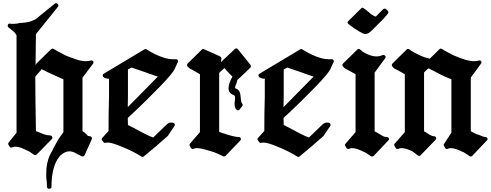

<svg xmlns="http://www.w3.org/2000/svg" viewBox="-20 -930 3088 1208"><path d="M565 -529Q571 -538 565.5 -545Q560 -552 551 -549Q543 -547 536 -546Q529 -545 520 -545Q495 -545 463 -555Q431 -565 388 -583Q385 -586 366.5 -595Q348 -604 330 -615Q327 -618 323 -619Q319 -620 315 -623Q311 -627 301 -620L210 -531Q209 -528 207 -525.5Q205 -523 204 -521V-545Q204 -586 205 -628Q206 -670 206 -715L345 -888Q351 -897 342 -905.5Q333 -914 325 -907L215 -818H216Q175 -786 104 -786Q93 -782 82 -781Q71 -780 63 -780Q59 -780 54 -780Q49 -780 43 -781Q33 -784 29.5 -773Q26 -762 35 -756Q39 -754 41 -752Q43 -750 46 -748Q47 -747 51 -743.5Q55 -740 57 -739Q72 -729 84 -708V-95L35 -34Q28 -25 34 -18L40 -8Q42 -3 47.5 -2Q53 -1 58 -3Q66 -7 77 -7Q93 -7 111 -0.5Q129 6 153 18Q159 20 168.5 26Q178 32 193 43Q204 49 212 41L305 -54Q312 -61 308 -69.5Q304 -78 294 -78Q276 -78 255.5 -85.5Q235 -93 212 -103Q212 -103 210 -103.5Q208 -104 206 -104Q206 -125 205.5 -140.5Q205 -156 205 -178Q204 -236 203 -301.5Q202 -367 202 -447Q208 -454 212 -459.5Q216 -465 222 -471Q242 -493 242 -495Q264 -483 281.5 -475Q299 -467 315 -460Q335 -451 351.5 -443Q368 -435 379 -431V-99Q373 -89 369 -84.5Q365 -80 362 -75Q347 -54 338.5 -38Q330 -22 319 -2Q314 8 307 21.5Q300 35 292 49Q282 73 276.5 100.5Q271 128 271 162Q271 176 271 185Q271 194 272 200Q274 205 274 212Q274 219 275 228Q275 233 275 238Q275 242 276 248Q279 259 291.5 257.5Q304 256 304 246Q304 135 341 73Q347 63 353.5 55.5Q360 48 368 42Q392 22 417 22Q426 22 434 24.5Q442 27 452 31Q454 32 457.5 34.5Q461 37 466 39Q472 41 478.5 45Q485 49 493 53Q499 55 504 53.5Q509 52 512 47L557 -53Q560 -61 556.5 -67Q553 -73 545 -73Q533 -73 528 -80Q518 -94 499 -104V-441Z M1098 -538Q1103 -547 1097 -553.5Q1091 -560 1082 -557H1069Q1046 -557 1019 -564.5Q992 -572 958 -588Q933 -600 902 -619Q895 -624 888 -619L634 -467Q626 -462 626 -457Q626 -439 658 -435H666Q666 -412 666 -377Q666 -342 666 -320Q664 -264 663.5 -211Q663 -158 663 -106L624 -63Q616 -55 623 -47L630 -37Q636 -28 646 -32Q648 -33 660 -33Q684 -33 749 -6Q818 22 870 55Q877 60 885 54Q923 23 961 -9.5Q999 -42 1036 -75Q1045 -89 1055.5 -105Q1066 -121 1077 -136Q1082 -144 1079 -150Q1076 -156 1068 -158Q1055 -160 1048 -158Q1036 -154 1028 -146Q1006 -126 985.5 -105Q965 -84 944 -65Q928 -69 886.5 -90.5Q845 -112 785 -144Q785 -155 784.5 -165.5Q784 -176 784 -188Q848 -247 898 -296.5Q948 -346 989 -388Q1065 -467 1078 -494ZM973 -448 784 -256V-275Q784 -286 784.5 -296.5Q785 -307 785 -319V-493Q791 -497 797.5 -499.5Q804 -502 808 -505Q835 -495 851.5 -490Q868 -485 881 -480Q890 -477 898.5 -474Q907 -471 914 -468Q933 -461 946.5 -457Q960 -453 973 -448Z M1555 -523 1477 -620Q1473 -625 1467.5 -625.5Q1462 -626 1457 -621L1378 -547L1370 -538L1373 -561Q1374 -565 1371 -569Q1368 -573 1365 -575L1265 -620Q1257 -625 1250 -618L1161 -531Q1156 -525 1157 -518Q1158 -511 1165 -507Q1165 -507 1169 -503Q1175 -499 1179 -496Q1183 -493 1189 -491Q1199 -485 1214 -477Q1229 -469 1238 -463V-99L1176 -27Q1169 -18 1175 -11L1181 1Q1184 6 1189.5 7Q1195 8 1199 6Q1206 2 1221 2Q1239 2 1266.5 9.5Q1294 17 1325 27Q1334 31 1348 36.5Q1362 42 1383 53Q1386 55 1391.5 54Q1397 53 1399 51L1492 -46Q1498 -53 1494.5 -60.5Q1491 -68 1482 -68Q1462 -68 1427.5 -78Q1393 -88 1359 -100V-471Q1368 -480 1375.5 -487Q1383 -494 1392 -502Q1405 -486 1417 -474Q1429 -462 1443 -447Q1437 -438 1435.5 -435Q1434 -432 1432 -428Q1418 -396 1418 -374Q1418 -344 1448 -333Q1459 -330 1459 -314Q1459 -311 1458.5 -306.5Q1458 -302 1458 -299Q1457 -293 1456.5 -285.5Q1456 -278 1456 -272Q1456 -253 1467.5 -241Q1479 -229 1488 -242L1504 -262Q1511 -271 1502 -280Q1497 -285 1494 -319Q1493 -362 1466 -372Q1459 -373 1459 -379Q1459 -386 1463.5 -395.5Q1468 -405 1471 -417L1473 -426L1474 -427L1554 -503Q1563 -513 1555 -523Z M2078 -538Q2083 -547 2077 -553.5Q2071 -560 2062 -557H2049Q2026 -557 1999 -564.5Q1972 -572 1938 -588Q1913 -600 1882 -619Q1875 -624 1868 -619L1614 -467Q1606 -462 1606 -457Q1606 -439 1638 -435H1646Q1646 -412 1646 -377Q1646 -342 1646 -320Q1644 -264 1643.5 -211Q1643 -158 1643 -106L1604 -63Q1596 -55 1603 -47L1610 -37Q1616 -28 1626 -32Q1628 -33 1640 -33Q1664 -33 1729 -6Q1798 22 1850 55Q1857 60 1865 54Q1903 23 1941 -9.5Q1979 -42 2016 -75Q2025 -89 2035.5 -105Q2046 -121 2057 -136Q2062 -144 2059 -150Q2056 -156 2048 -158Q2035 -160 2028 -158Q2016 -154 2008 -146Q1986 -126 1965.5 -105Q1945 -84 1924 -65Q1908 -69 1866.5 -90.5Q1825 -112 1765 -144Q1765 -155 1764.5 -165.5Q1764 -176 1764 -188Q1828 -247 1878 -296.5Q1928 -346 1969 -388Q2045 -467 2058 -494ZM1953 -448 1764 -256V-275Q1764 -286 1764.5 -296.5Q1765 -307 1765 -319V-493Q1771 -497 1777.5 -499.5Q1784 -502 1788 -505Q1815 -495 1831.5 -490Q1848 -485 1861 -480Q1870 -477 1878.5 -474Q1887 -471 1894 -468Q1913 -461 1926.5 -457Q1940 -453 1953 -448Z M2420 -844Q2424 -848 2423.5 -853.5Q2423 -859 2419 -862L2410 -872Q2402 -879 2392 -873Q2380 -862 2368.5 -850Q2357 -838 2345 -826Q2336 -826 2313 -842L2314 -841Q2305 -850 2300.5 -853.5Q2296 -857 2291 -861Q2285 -866 2279 -870.5Q2273 -875 2267 -879Q2259 -885 2251 -876L2172 -798Q2161 -787 2173 -778Q2256 -716 2278 -716Q2298 -716 2319 -738L2394 -813ZM2423 -46Q2430 -52 2426 -60Q2422 -68 2412 -68Q2396 -68 2377 -81Q2364 -88 2354 -94.5Q2344 -101 2337 -104V-473L2403 -563Q2410 -571 2403 -579Q2396 -587 2386 -583Q2368 -575 2348 -575Q2332 -575 2312 -581Q2292 -587 2276 -597Q2271 -599 2263.5 -604Q2256 -609 2246 -618Q2236 -626 2228 -618L2139 -531Q2133 -525 2134.5 -518Q2136 -511 2143 -507Q2143 -507 2146 -503Q2152 -499 2156 -496Q2160 -493 2166 -491Q2178 -485 2192 -477Q2206 -469 2217 -463V-99L2155 -27Q2147 -18 2153 -11L2160 1Q2163 6 2167.5 7Q2172 8 2177 6Q2185 2 2196 2Q2212 2 2230 8.5Q2248 15 2272 27V26Q2278 29 2287.5 35Q2297 41 2312 52Q2322 58 2331 51Z M3043 -46Q3050 -52 3046.5 -60Q3043 -68 3033 -68Q3027 -68 3014.5 -72.5Q3002 -77 2989 -83Q2986 -83 2980 -85.5Q2974 -88 2971 -89Q2966 -92 2957 -96.5Q2948 -101 2942 -104V-442L3006 -529Q3012 -538 3007 -545Q3002 -552 2992 -549Q2986 -547 2978.5 -546Q2971 -545 2962 -545Q2938 -545 2905 -555Q2872 -565 2831 -583Q2826 -586 2808.5 -595Q2791 -604 2771 -615Q2768 -618 2758 -623Q2751 -627 2743 -619Q2729 -604 2713.5 -589.5Q2698 -575 2684 -561Q2651 -566 2599 -593Q2591 -597 2580 -603Q2569 -609 2556 -619Q2547 -626 2538 -618L2450 -531Q2444 -525 2445 -518Q2446 -511 2454 -507Q2452 -507 2456 -503Q2462 -499 2466.5 -496Q2471 -493 2477 -491Q2488 -485 2502.5 -477Q2517 -469 2527 -463V-99L2464 -27Q2457 -18 2463 -11L2470 1Q2472 6 2477.5 7Q2483 8 2488 6Q2495 2 2507 2Q2522 2 2540 8Q2558 14 2576 23Q2583 28 2590.5 34Q2598 40 2609 48Q2619 55 2627 46L2721 -51Q2727 -57 2723 -65Q2719 -73 2710 -73Q2704 -73 2696 -76Q2688 -79 2682 -83Q2675 -88 2664 -94.5Q2653 -101 2648 -104V-474Q2656 -482 2662 -488Q2668 -494 2676 -500L2718 -479L2748 -463Q2769 -452 2787 -444.5Q2805 -437 2820 -431V-95L2774 -25Q2769 -18 2774 -11L2780 1Q2783 6 2788.5 7Q2794 8 2798 6Q2805 2 2817 2Q2832 2 2851 8.5Q2870 15 2894 27V26Q2900 29 2908.5 35Q2917 41 2934 52Q2942 58 2951 51Z"/></svg>

Font: MM Taunggyi
Style: Regular
Weight: 400
Designer: Khon Soe Zaw Thu
Version: Version 1.00 July 18, 2016, initial release